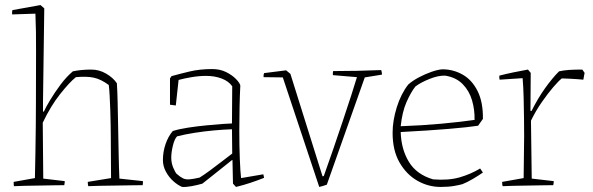

<svg xmlns="http://www.w3.org/2000/svg" viewBox="-20 -732 2346 759"><path d="M35 4Q34 -2 34 -13L118 -28Q119 -72 120 -128Q121 -184 121.5 -236Q122 -288 122 -322Q122 -440 122.5 -525Q123 -610 120 -678L28 -675Q27 -685 29 -692L140 -712L155 -699L150 -332V-292L153 -290Q161 -308 178.5 -337Q196 -366 219 -397Q242 -428 268 -450Q301 -457 341 -457Q372 -457 399.5 -441Q427 -425 442 -403Q444 -374 445 -329Q446 -284 447 -231.5Q448 -179 449 -125.5Q450 -72 452 -26L545 -16Q545 -13 545 -8.5Q545 -4 544 0Q531 0 502 0.5Q473 1 438.5 1.5Q404 2 374 2.5Q344 3 329 4Q327 -2 327 -13L419 -28L418 -189Q418 -207 417.5 -235.5Q417 -264 416 -295Q415 -326 413.5 -353.5Q412 -381 410 -396Q379 -419 350.5 -425Q322 -431 280 -427Q255 -407 218 -360.5Q181 -314 149 -247L151 -26L236 -16Q236 -13 235.5 -8.5Q235 -4 234 0Q221 0 194.5 0.5Q168 1 137 1.5Q106 2 78 2.5Q50 3 35 4Z M780 -6Q759 0 737 4Q715 8 700 7Q683 0 665.5 -15.5Q648 -31 636 -53Q624 -75 624 -99Q624 -132 634.5 -162.5Q645 -193 663 -214Q688 -222 724 -227.5Q760 -233 796.5 -236.5Q833 -240 860.5 -242Q888 -244 897 -244L898 -391Q884 -411 856.5 -421.5Q829 -432 795 -432Q767 -432 737.5 -427Q708 -422 686 -416L675 -315L652 -318V-422L658 -431Q690 -440 730 -449.5Q770 -459 819 -459Q850 -459 874 -447Q898 -435 913 -419.5Q928 -404 930 -394Q928 -357 927 -308Q926 -259 926 -215Q926 -155 928 -104Q930 -53 933 -28L1021 -43L1024 -29Q999 -19 970.5 -9.5Q942 0 913 7L901 -6L899 -98L898 -100Q867 -75 833.5 -48.5Q800 -22 780 -6ZM678 -45Q693 -32 703.5 -27Q714 -22 728.5 -23Q743 -24 769 -30Q784 -39 808.5 -57Q833 -75 857.5 -94Q882 -113 898 -125L897 -221Q865 -220 826.5 -216.5Q788 -213 749.5 -207Q711 -201 680 -193Q670 -183 663.5 -156.5Q657 -130 657 -109Q657 -88 664.5 -70Q672 -52 678 -45Z M1242 7 1098 -426 1022 -427Q1021 -436 1024 -443L1111 -454L1128 -440L1255 -35L1260 -36Q1278 -86 1297.5 -143Q1317 -200 1335.5 -255Q1354 -310 1368.5 -355Q1383 -400 1391 -427L1296 -435Q1295 -444 1297 -451Q1342 -451 1391.5 -452Q1441 -453 1487 -455Q1490 -446 1490 -437L1422 -426L1272 -2Q1267 0 1257 3Q1247 6 1242 7Z M1722 7Q1673 7 1630 -17.5Q1587 -42 1559.5 -89.5Q1532 -137 1532 -207Q1532 -255 1548.5 -308Q1565 -361 1594 -398Q1611 -413 1635.5 -426Q1660 -439 1685.5 -448Q1711 -457 1729 -458Q1772 -458 1809 -437Q1846 -416 1868 -372Q1890 -328 1889 -262L1870 -235Q1831 -229 1754 -222.5Q1677 -216 1564 -210Q1566 -142 1596.5 -92Q1627 -42 1692 -23Q1753 -18 1797.5 -31Q1842 -44 1878 -66L1889 -50Q1872 -38 1849 -24.5Q1826 -11 1808 -4Q1798 -1 1775.5 3Q1753 7 1722 7ZM1564 -233Q1649 -236 1725 -243Q1801 -250 1856 -258Q1857 -298 1846 -335.5Q1835 -373 1809 -399.5Q1783 -426 1740 -433Q1713 -434 1678 -420Q1643 -406 1622 -390Q1604 -367 1587 -328.5Q1570 -290 1564 -233Z M1967 4Q1965 -2 1965 -13L2050 -28Q2050 -69 2051 -111Q2052 -153 2052 -194Q2052 -224 2051.5 -264Q2051 -304 2050 -345.5Q2049 -387 2046 -423L1955 -417Q1953 -426 1954 -433Q1981 -440 2010 -446Q2039 -452 2067 -457L2078 -444L2077 -294L2081 -293Q2106 -343 2134.5 -383Q2163 -423 2190 -450Q2208 -454 2228.5 -455.5Q2249 -457 2282 -457L2291 -444L2288 -428L2286 -417Q2279 -418 2263 -419Q2247 -420 2229.5 -421Q2212 -422 2201 -422Q2189 -413 2167.5 -388Q2146 -363 2122 -328.5Q2098 -294 2079 -255L2082 -26L2169 -16Q2169 -7 2167 0Q2154 0 2127 0.5Q2100 1 2068.5 1.5Q2037 2 2009.5 2.5Q1982 3 1967 4Z"/></svg>

Font: Labrada ExtraLight
Style: Regular
Weight: 200
Designer: Mercedes Jáuregui
Foundry: Omnibus-Type Team
Version: Version 1.000; ttfautohint (v1.8.4.7-5d5b)